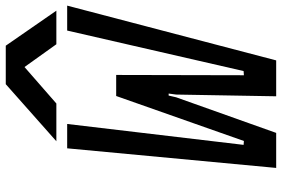

<svg xmlns="http://www.w3.org/2000/svg" viewBox="-176 -802 978 666"><g transform="rotate(-90 313.0 -469.0)"><path d="M131.5 -725H216L143.5 -113L157 -112L313 -555H386L385 -112L399.5 -113L540 -725H626.5L436.5 0H312L318 -347L321.5 -373H314.5L308.5 -347L185 0H63.5ZM354 -938H487.5L609 -762.5H492.5L413.5 -873L287 -762.5H156Z"/></g></svg>

Font: JuliaMono Italic
Style: Regular
Weight: 400
Italic angle: -9°
Monospace: yes
Designer: cormullion
Foundry: corm
Version: Version 0.049; ttfautohint (v1.8.4)